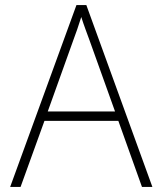

<svg xmlns="http://www.w3.org/2000/svg" viewBox="-20 -736 640 756"><path d="M20 0H61L155 -260H446L539 0H580L320 -716H281ZM268 -576C278 -602 290 -637 300 -669C310 -637 324 -601 333 -576L433 -297H168Z"/></svg>

Font: Noto Sans Mono ExtraLight
Style: Regular
Weight: 200
Designer: Monotype Design Team
Foundry: Monotype Imaging Inc.
Version: Version 2.014